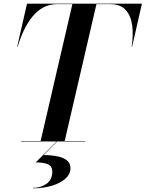

<svg xmlns="http://www.w3.org/2000/svg" viewBox="-20 -770 792 1045"><path d="M200.5 0 374.5 -750H505.5L331.5 0ZM93.5 0V-2.5H444.5V0ZM73.5 -516 127 -750H752.5L699 -516H696.5Q706.5 -579.5 699.5 -632Q692.5 -684.5 663.8 -716Q635 -747.5 579.5 -747.5H290.5Q248.5 -747.5 215.2 -729.2Q182 -711 156 -679Q130 -647 110.2 -605.2Q90.5 -563.5 76 -516ZM160 255V252.5Q203 252.5 233.8 229.8Q264.5 207 264.5 165Q264.5 135 241.8 124.5Q219 114 174.5 114L292.5 -4.5H295.5L217.5 74Q259 74 292.2 80.8Q325.5 87.5 344.5 103Q363.5 118.5 363.5 145Q363.5 178 335.5 202.8Q307.5 227.5 261.2 241.2Q215 255 160 255Z"/></svg>

Font: Bodoni Moda 72pt SemiBold
Style: Italic
Weight: 600
Italic angle: -13°
Designer: Owen Earl
Foundry: indestructible type
Version: Version 2.004